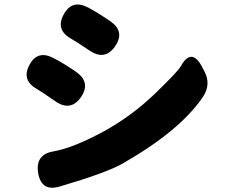

<svg xmlns="http://www.w3.org/2000/svg" viewBox="-20 -803 1040 870"><path d="M251 42Q168 67 153 -18Q139 -103 222 -117Q310 -132 451 -208Q579 -279 682.5 -379Q786 -479 798 -501Q846 -588 893 -505L904 -484Q939 -422 899 -363Q795 -210 534 -61Q459 -19 251 42ZM347 -363Q300 -296 231 -344Q163 -391 150 -398Q76 -438 113 -508Q150 -579 224 -539Q269 -516 324 -478Q393 -430 347 -363ZM502 -594Q457 -527 387 -573Q322 -617 303 -627Q230 -668 269 -738Q307 -808 381 -768Q427 -743 478 -708Q548 -661 502 -594Z"/></svg>

Font: Resource Han Rounded JP Heavy
Style: Regular
Weight: 900
Designer: Cyano Hao (round all glyphs); Ryoko NISHIZUKA 西塚涼子 (kana, bopomofo & ideographs); Paul D. Hunt (Latin, Greek & Cyrillic)
Foundry: Cyano Hao
Version: 0.990